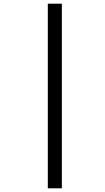

<svg xmlns="http://www.w3.org/2000/svg" viewBox="-20 -780 571 1040"><path d="M239 240H315V-760H239Z"/></svg>

Font: Noto Serif Tamil SemiCondensed Black
Style: Italic
Weight: 900
Width: 4
Italic angle: -12°
Designer: Indian Type Foundry, Tom Grace, and the Monotype Design Team
Foundry: Monotype Imaging Inc.
Version: Version 2.003